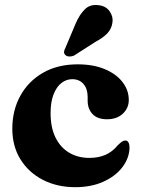

<svg xmlns="http://www.w3.org/2000/svg" viewBox="-20 -756 582 789"><path d="M509.2 -345.1Q509.2 -311.9 484.8 -288.9Q460.4 -265.9 419.8 -265.9Q380.4 -265.9 360.3 -287.2Q340.2 -308.5 340.2 -342V-357.7Q340.2 -391.1 323 -410.9Q305.8 -430.6 276.8 -430.6Q252.3 -430.6 232.1 -414.7Q212 -398.8 199.9 -367.7Q187.9 -336.7 187.9 -291.5Q187.9 -231.1 208.5 -190Q229.1 -149 265.1 -128Q301.1 -107.1 347.1 -107.1Q384.3 -107.1 413.1 -119.6Q441.9 -132.1 463.9 -159Q475.7 -170.5 482.1 -174.5Q488.6 -178.6 495.1 -178.6Q504.1 -178.6 508.2 -170Q512.4 -161.4 512.3 -149.1Q511.2 -105.8 482.6 -68.6Q454.1 -31.5 404.3 -9.1Q354.5 13.2 289.3 13.2Q214.8 13.2 156.4 -16.8Q98 -46.8 64.3 -100.8Q30.6 -154.8 30.6 -227.1Q30.6 -302.7 63.6 -362.5Q96.6 -422.4 156.9 -457Q217.1 -491.6 298.9 -491.6Q363.8 -491.6 410.9 -471.7Q458.1 -451.9 483.6 -418.6Q509.2 -385.4 509.2 -345.1ZM290.8 -659.1Q307.2 -697 329.1 -718.2Q350.9 -739.4 384.9 -734.7Q415.3 -731.3 430.4 -709.7Q445.6 -688.1 442.2 -664.4Q438.8 -638.1 421.7 -619.7Q404.7 -601.3 372.4 -584.1L284 -527.5Q274.8 -523.6 264.9 -523.8Q255 -524.1 248.9 -529.7Q241.9 -536.5 243.3 -544.5Q244.7 -552.5 249.5 -561Z"/></svg>

Font: Fraunces
Style: Regular
Weight: 900
Version: Version 1.000;[b76b70a41]